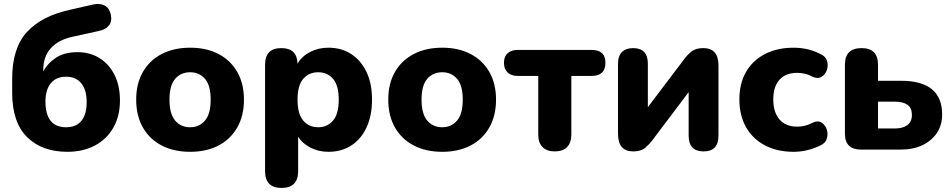

<svg xmlns="http://www.w3.org/2000/svg" viewBox="-20 -737 4688 946"><path d="M306 -110Q355 -110 381 -141.5Q407 -173 407 -234Q407 -294 380.5 -326.5Q354 -359 306 -359Q257 -359 230.5 -327Q204 -295 204 -237Q204 -110 306 -110ZM312 11Q187 11 113.5 -61.5Q40 -134 40 -280V-350Q40 -500 113 -579.5Q186 -659 326 -689L440 -715Q474 -722 497 -709Q520 -696 526 -664Q533 -632 516.5 -611.5Q500 -591 465 -584L338 -556Q268 -541 230.5 -499.5Q193 -458 193 -391V-385Q215 -426 256.5 -453Q298 -480 362 -480Q422 -480 469 -451.5Q516 -423 543.5 -369.5Q571 -316 571 -242Q571 -165 538.5 -108Q506 -51 447.5 -20Q389 11 312 11Z M917 11Q837 11 777 -20Q717 -51 684 -109Q651 -167 651 -246Q651 -325 684 -382.5Q717 -440 777 -471Q837 -502 917 -502Q997 -502 1056.5 -471Q1116 -440 1149 -382.5Q1182 -325 1182 -246Q1182 -167 1149 -109Q1116 -51 1056.5 -20Q997 11 917 11ZM917 -110Q962 -110 990 -143Q1018 -176 1018 -246Q1018 -316 990 -348.5Q962 -381 917 -381Q871 -381 843 -348.5Q815 -316 815 -246Q815 -176 843 -143Q871 -110 917 -110Z M1548 -110Q1593 -110 1621 -143Q1649 -176 1649 -246Q1649 -316 1621 -348.5Q1593 -381 1548 -381Q1502 -381 1474 -348.5Q1446 -316 1446 -246Q1446 -176 1474 -143Q1502 -110 1548 -110ZM1367 189Q1286 189 1286 106V-418Q1286 -500 1366 -500Q1444 -500 1446 -423Q1466 -459 1507 -480.5Q1548 -502 1598 -502Q1662 -502 1710 -471Q1758 -440 1785.5 -383Q1813 -326 1813 -246Q1813 -167 1786 -109Q1759 -51 1710.5 -20Q1662 11 1598 11Q1550 11 1510 -9.5Q1470 -30 1449 -63V106Q1449 189 1367 189Z M2159 11Q2079 11 2019 -20Q1959 -51 1926 -109Q1893 -167 1893 -246Q1893 -325 1926 -382.5Q1959 -440 2019 -471Q2079 -502 2159 -502Q2239 -502 2298.5 -471Q2358 -440 2391 -382.5Q2424 -325 2424 -246Q2424 -167 2391 -109Q2358 -51 2298.5 -20Q2239 11 2159 11ZM2159 -110Q2204 -110 2232 -143Q2260 -176 2260 -246Q2260 -316 2232 -348.5Q2204 -381 2159 -381Q2113 -381 2085 -348.5Q2057 -316 2057 -246Q2057 -176 2085 -143Q2113 -110 2159 -110Z M2713 9Q2674 9 2653 -12.5Q2632 -34 2632 -74V-363H2531Q2499 -363 2481 -380Q2463 -397 2463 -428Q2463 -458 2481 -474.5Q2499 -491 2531 -491H2895Q2963 -491 2963 -428Q2963 -363 2895 -363H2795V-74Q2795 -34 2774 -12.5Q2753 9 2713 9Z M3100 9Q3025 9 3025 -78V-423Q3025 -461 3044.5 -480.5Q3064 -500 3099 -500Q3172 -500 3172 -423V-209L3353 -448Q3366 -466 3387 -483Q3408 -500 3445 -500Q3520 -500 3520 -414V-69Q3520 9 3447 9Q3373 9 3373 -69V-283L3192 -43Q3179 -26 3158.5 -8.5Q3138 9 3100 9Z M3891 11Q3810 11 3749.5 -20.5Q3689 -52 3656 -110Q3623 -168 3623 -247Q3623 -326 3656 -383Q3689 -440 3749.5 -471Q3810 -502 3891 -502Q3921 -502 3953.5 -495.5Q3986 -489 4020 -472Q4047 -461 4054.5 -438Q4062 -415 4054 -392Q4046 -369 4027 -358Q4008 -347 3981 -360Q3963 -370 3944 -374Q3925 -378 3908 -378Q3851 -378 3820.5 -344Q3790 -310 3790 -247Q3790 -184 3820.5 -148.5Q3851 -113 3908 -113Q3925 -113 3943.5 -117Q3962 -121 3981 -131Q4008 -145 4027 -133.5Q4046 -122 4053.5 -99Q4061 -76 4053.5 -53Q4046 -30 4019 -19Q3985 -3 3953 4Q3921 11 3891 11Z M4222 0Q4143 0 4143 -79V-418Q4143 -500 4225 -500Q4306 -500 4306 -418V-339H4419Q4622 -339 4622 -173Q4622 -121 4596.5 -82.5Q4571 -44 4525.5 -22Q4480 0 4419 0ZM4306 -104H4390Q4428 -104 4450.5 -120.5Q4473 -137 4473 -171Q4473 -205 4451.5 -220.5Q4430 -236 4390 -236H4306Z"/></svg>

Font: Chiron GoRound TC EB
Style: Regular
Weight: 700
Designer: Ryoko NISHIZUKA 西塚涼子 (kana, bopomofo & ideographs); Paul D. Hunt (Latin, Greek & Cyrillic); Sandoll Communications 산돌커뮤니
Foundry: Adobe
Version: Version 1.000;hotconv 1.1.1;makeotfexe 2.6.0